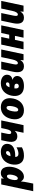

<svg xmlns="http://www.w3.org/2000/svg" viewBox="1889 -2542 843 4760"><g transform="rotate(-90 2311.0 -161.5)"><path d="M-49 240H140L165 120C183 34 188 -9 192 -61H196C222 -18 259 10 309 10C443 10 520 -130 547 -256C574 -380 561 -563 399 -563C338 -563 297 -535 268 -491H264L270 -553H119ZM270 -142C228 -142 217 -196 235 -281C253 -365 283 -411 322 -411C361 -411 374 -362 356 -272C339 -188 306 -142 270 -142Z M831 10C926 10 980 -10 1039 -40V-174C982 -144 935 -126 879 -126C821 -126 802 -158 800 -206H828C1008 -206 1100 -267 1121 -365C1147 -487 1061 -563 926 -563C750 -563 649 -446 619 -305C586 -148 632 10 831 10ZM908 -435C936 -435 951 -414 945 -386C938 -355 907 -324 832 -324H819C840 -400 868 -435 908 -435Z M1400 0H1589L1706 -553H1517L1493 -438C1475 -350 1447 -305 1405 -305C1372 -305 1361 -336 1373 -396L1405 -553H1216L1184 -396C1152 -239 1200 -154 1313 -154C1377 -154 1417 -183 1443 -215H1448C1442 -195 1435 -169 1428 -134Z M1955 10C2105 10 2213 -87 2248 -252C2288 -440 2204 -563 2035 -563C1885 -563 1778 -467 1743 -301C1704 -113 1787 10 1955 10ZM1968 -132C1927 -132 1916 -181 1935 -282C1952 -373 1982 -421 2023 -421C2063 -421 2075 -369 2057 -273C2040 -181 2009 -132 1968 -132Z M2560 10C2689 10 2784 -37 2804 -128C2819 -198 2782 -255 2716 -269V-273C2789 -290 2824 -322 2836 -378C2858 -484 2770 -563 2630 -563C2450 -563 2352 -448 2321 -303C2288 -147 2337 10 2560 10ZM2611 -435C2639 -435 2655 -417 2649 -388C2643 -361 2620 -348 2583 -348H2527C2553 -418 2584 -435 2611 -435ZM2559 -118C2507 -118 2492 -155 2500 -226H2555C2608 -226 2621 -189 2616 -162C2610 -133 2588 -118 2559 -118Z M3047 10C3117 10 3163 -15 3199 -77H3203L3197 0H3348L3465 -553H3276L3219 -284C3198 -185 3166 -141 3129 -141C3091 -141 3085 -177 3101 -252L3164 -553H2975L2913 -259C2885 -126 2898 10 3047 10Z M3468 0H3657L3703 -213H3802L3757 0H3946L4063 -553H3874L3831 -355H3733L3775 -553H3586Z M4251 10C4321 10 4367 -15 4403 -77H4407L4401 0H4552L4669 -553H4480L4423 -284C4402 -185 4370 -141 4333 -141C4295 -141 4289 -177 4305 -252L4368 -553H4179L4117 -259C4089 -126 4102 10 4251 10Z"/></g></svg>

Font: Noto Sans Black
Style: Italic
Weight: 900
Italic angle: -12°
Designer: Monotype Design Team
Foundry: Monotype Imaging Inc.
Version: Version 2.013